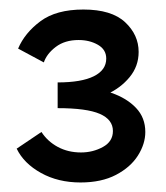

<svg xmlns="http://www.w3.org/2000/svg" viewBox="-20 -782 348 403"><path d="M144 -571V-598Q182 -598 214 -587Q246 -576 265.5 -555.5Q285 -535 285 -505Q285 -480 269.5 -455.5Q254 -431 223.5 -415Q193 -399 149 -399Q102 -399 66 -419Q30 -439 15 -470L67 -505Q80 -485 101.5 -473.5Q123 -462 150 -462Q175 -462 196 -473.5Q217 -485 217 -507Q217 -531 189.5 -543Q162 -555 101 -555V-609Q151 -609 177 -622Q203 -635 203 -659Q203 -678 185.5 -688Q168 -698 145 -698Q116 -698 97 -683.5Q78 -669 72 -651L18 -680Q32 -713 65 -737.5Q98 -762 155 -762Q214 -762 242.5 -735.5Q271 -709 271 -673Q271 -643 252 -620Q233 -597 204 -584Q175 -571 144 -571Z"/></svg>

Font: Ysabeau Office SemiBold
Style: Regular
Weight: 600
Designer: Christian Thalmann (Catharsis Fonts)
Version: Version 2.001;gftools[0.9.30]; featfreeze: tnum,lnum,ss02